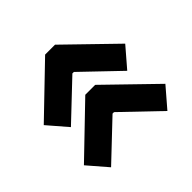

<svg xmlns="http://www.w3.org/2000/svg" viewBox="-116 -666 817 817"><g transform="rotate(45 293.0 -257.0)"><path d="M222.7 -12.2 310.5 -87.9 153.3 -253.9V-262.7L310.5 -426.8L222.7 -502.4L14.6 -288.1V-228.5ZM464.4 -12.2 552.2 -87.9 395 -253.9V-262.7L552.2 -426.8L464.4 -502.4L256.3 -288.1V-228.5Z"/></g></svg>

Font: CaskaydiaCove Nerd Font
Style: Bold
Weight: 700
Designer: Aaron Bell
Foundry: Saja Typeworks
Version: Version 2111.1;Nerd Fonts 2.3.0